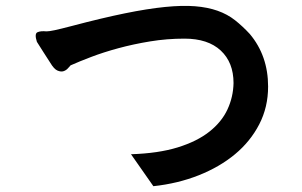

<svg xmlns="http://www.w3.org/2000/svg" viewBox="-20 -640 1040 661"><path d="M107 -496Q98 -524 109 -529Q120 -534 140 -532Q149 -532 168 -536Q187 -540 229 -551Q331 -578 409.5 -594Q488 -610 548 -616Q608 -622 651.5 -618.5Q695 -615 729 -603Q763 -591 789 -570.5Q815 -550 840 -523Q903 -448 903 -342Q903 -271 872.5 -212Q842 -153 789 -109Q736 -65 664 -36.5Q592 -8 508 1L431 -109Q525 -112 591.5 -132.5Q658 -153 700.5 -186.5Q743 -220 763 -263Q783 -306 784 -354Q784 -425 740 -466Q696 -507 615 -507Q555 -507 497 -497.5Q439 -488 387.5 -474Q336 -460 294 -444Q252 -428 223 -415Q221 -413 214.5 -405.5Q208 -398 199 -395Q190 -392 178 -397Q166 -402 153 -424Q141 -442 129.5 -460.5Q118 -479 107 -496Z"/></svg>

Font: D2Coding ligature
Style: Bold
Weight: 700
Monospace: yes
Designer: Yong-Rak Park; Jeong-Hwan Yoon; Sang-Min Lee;
Foundry: NHN Corporation
Version: Version 1.3.2; Build 20180524